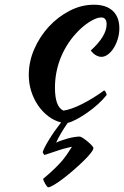

<svg xmlns="http://www.w3.org/2000/svg" viewBox="-20 -494 526 814"><path d="M102 -176Q102 -233 125.5 -286.5Q149 -340 187.5 -381.5Q226 -423 275.5 -448.5Q325 -474 378 -474Q430 -474 458 -448Q486 -422 486 -374Q486 -351 479.5 -329.5Q473 -308 462.5 -291Q452 -274 438 -263.5Q424 -253 410 -253Q398 -253 385.5 -260.5Q373 -268 365 -280Q432 -341 432 -391Q432 -420 409 -420Q389 -420 359 -401Q329 -382 301 -351Q258 -303 235.5 -244.5Q213 -186 213 -122Q213 -41 249 -25Q264 -27 284 -34Q304 -41 327 -52.5Q350 -64 374.5 -79Q399 -94 422 -111Q426 -108 429 -102Q432 -96 432 -91Q416 -71 395 -52Q374 -33 351 -17Q328 -1 306 11Q284 23 267 27Q251 50 238 72Q225 94 218 111Q227 106 240.5 101.5Q254 97 268 93Q282 89 295.5 87Q309 85 318 85Q322 85 332 91.5Q342 98 351.5 106Q361 114 368.5 122Q376 130 376 134Q376 141 364 156Q352 171 333.5 189Q315 207 292 227Q269 247 248 263Q227 279 209.5 289.5Q192 300 184 300Q182 300 178.5 295.5Q175 291 171.5 285Q168 279 165.5 273Q163 267 163 264Q186 245 203 229Q220 213 234 198Q248 183 260 166Q272 149 285 128Q277 130 262 133.5Q247 137 230.5 142.5Q214 148 197.5 153.5Q181 159 169 163Q166 161 164 157.5Q162 154 161 151Q166 134 188 98Q210 62 239 25Q210 18 185 -1Q160 -20 141.5 -47Q123 -74 112.5 -107Q102 -140 102 -176Z"/></svg>

Font: Kaushan Script
Style: Regular
Weight: 400
Designer: Pablo Impallari
Foundry: Pablo Impallari
Version: Version 1.002